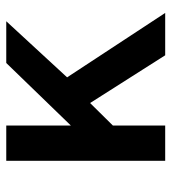

<svg xmlns="http://www.w3.org/2000/svg" viewBox="12 -546 535 598"><g transform="rotate(-90 279.0 -247.5)"><path d="M76.6 0V-495H186.6V-293.9L381.3 -495H511.3L336.6 -305.5L537.2 0H405.3L256.6 -233.9L186.6 -163V0Z"/></g></svg>

Font: Geologica Thin
Style: Regular
Weight: 100
Version: Version 1.010;gftools[0.9.28]